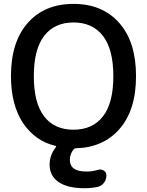

<svg xmlns="http://www.w3.org/2000/svg" viewBox="-20 -784 764 1000"><path d="M156.2 -387.2Q156.2 -247.1 210 -177.7Q263.7 -108.4 362.8 -108.4Q461.9 -108.4 516.1 -177.7Q570.3 -247.1 570.3 -387.2Q570.3 -527.3 516.1 -597.2Q461.9 -667 362.8 -667Q263.7 -667 210 -597.2Q156.2 -527.3 156.2 -387.2ZM420.9 196.3Q332 196.3 285.2 164.1Q238.3 131.8 238.3 73.2Q238.3 24.4 270.5 -16.6Q275.4 -22.5 268.6 -24.4Q165 -48.8 101.6 -140.6Q37.1 -236.3 37.1 -387.7Q37.1 -565.4 124.5 -664.6Q211.9 -763.7 362.8 -763.7Q513.7 -763.7 601.1 -664.6Q688.5 -565.4 688.5 -387.7Q688.5 -210 601.6 -111.3Q517.6 -15.6 375 -11.7Q368.2 -11.7 363.3 -5.9Q343.8 18.6 343.8 47.9Q343.8 109.4 428.7 109.4Q430.7 109.4 431.6 109.4Q460.9 109.4 490.2 100.6Q506.8 95.7 520.5 104.5Q534.2 113.3 534.2 128.9Q534.2 151.4 521.5 168Q508.8 184.6 488.3 189.5Q454.1 196.3 420.9 196.3Z"/></svg>

Font: Gen Jyuu Gothic Medium
Style: Regular
Weight: 500
Designer: [Source Han Sans]
Ryoko NISHIZUKA  (kana & ideographs); Paul D. Hunt (Latin, Greek & Cyrillic); Wenlong ZHANG  (bopomofo
Version: Version 1.002.20150607